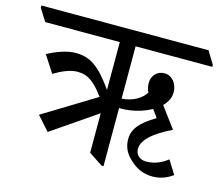

<svg xmlns="http://www.w3.org/2000/svg" viewBox="-131 -743 1002 868"><g transform="rotate(15 370.0 -308.5)"><path d="M136 -78 346 -222V-37L411 6H420V-266C424 -266 428 -266 432 -266C474 -266 528 -278 570 -302L596 -266C526 -225 496 -189 496 -141C496 -104 511 -75 538 -51C568 -22 602 -6 646 -6C680 -6 713 -18 739 -38L700 -101C674 -80 640 -64 600 -64C570 -64 550 -83 550 -110C550 -147 587 -189 681 -234L609 -331C628 -350 640 -372 640 -399C640 -436 616 -471 578 -471C544 -471 520 -445 520 -410C520 -394 524 -379 530 -368C512 -339 475 -314 420 -310V-555H779V-564L743 -623H-39V-612L-3 -555H346V-331C278 -428 233 -456 167 -456C127 -456 80 -439 37 -416L88 -337C126 -360 164 -376 197 -376C248 -376 279 -349 322 -292L78 -143Z"/></g></svg>

Font: Noto Serif Devanagari SemiCondensed
Style: Regular
Weight: 400
Width: 4
Designer: Universal Thirst, Indian Type Foundry and the Monotype Design Team
Foundry: Monotype Imaging Inc.
Version: Version 2.004